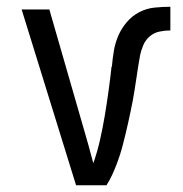

<svg xmlns="http://www.w3.org/2000/svg" viewBox="-20 -548 540 568"><path d="M205 0 44 -520H126L226 -173Q234 -146 241.5 -119Q249 -92 256 -65Q268 -99 276 -134.5Q284 -170 290 -206Q296 -242 301 -278Q306 -314 310 -351H311Q313 -375 317 -398.5Q321 -422 330.5 -443.5Q340 -465 355.5 -483Q371 -501 392 -512Q413 -523 437 -525.5Q461 -528 484 -528V-458Q468 -458 451.5 -454.5Q435 -451 422.5 -440Q410 -429 403.5 -413.5Q397 -398 394 -382Q391 -366 388.5 -349.5Q386 -333 383.5 -316.5Q381 -300 378.5 -284Q376 -268 373 -251.5Q370 -235 366.5 -219Q363 -203 359.5 -186.5Q356 -170 352 -154Q348 -138 344 -122Q340 -106 335 -90.5Q330 -75 324 -59.5Q318 -44 311 -29Q304 -14 295 0Z"/></svg>

Font: Iosevka SS18
Style: Regular
Weight: 400
Monospace: yes
Designer: Belleve Invis
Foundry: Belleve Invis
Version: Version 25.1.1; ttfautohint (v1.8.4)